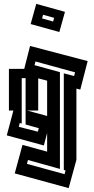

<svg xmlns="http://www.w3.org/2000/svg" viewBox="-20 -747 487 990"><path d="M15 -49 49 -177H26V-392H105L135 -510L432 -432L394 -285L374 -290V77L334 223L56 147L96 0L223 35V-61L206 3ZM289 124 124 78 119 98 313 151 318 132 309 129V-369L362 -355L367 -374L163 -430L158 -411L289 -375ZM112 -105V-344H92V-110L82 -113L77 -93L175 -68L180 -86ZM120 -177 223 -149V-331L177 -343V-177ZM286 -582 138 -623 167 -727 315 -686ZM197 -652 254 -636 259 -655 202 -671Z"/></svg>

Font: Blaka Hollow
Style: Regular
Weight: 400
Designer: Mohamed Gaber
Foundry: Kief Type Foundry
Version: Version 1.003; ttfautohint (v1.8.4.7-5d5b)